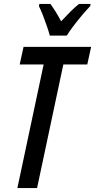

<svg xmlns="http://www.w3.org/2000/svg" viewBox="-20 -951 481 971"><path d="M67.9 0 200.7 -625H79.6L99.1 -713.9H440.9L421.4 -625H300.3L167.5 0ZM231.9 -771Q227.1 -789.6 217.5 -817.6Q208 -845.7 197 -873.8Q186 -901.9 176.8 -919.9L179.2 -931.2H235.4Q245.6 -916.5 259.8 -894.3Q273.9 -872.1 289.1 -843.3Q314 -870.1 336.7 -892.6Q359.4 -915 379.4 -931.2H438L436.5 -920.4Q420.4 -903.8 396.7 -876Q373 -848.1 351.1 -819.1Q329.1 -790 317.9 -771Z"/></svg>

Font: Open Sans Condensed SemiBold
Style: Italic
Weight: 600
Width: 3
Italic angle: -12°
Designer: Monotype Design Team
Foundry: Monotype Imaging Inc.
Version: Version 3.000; ttfautohint (v1.8.4)